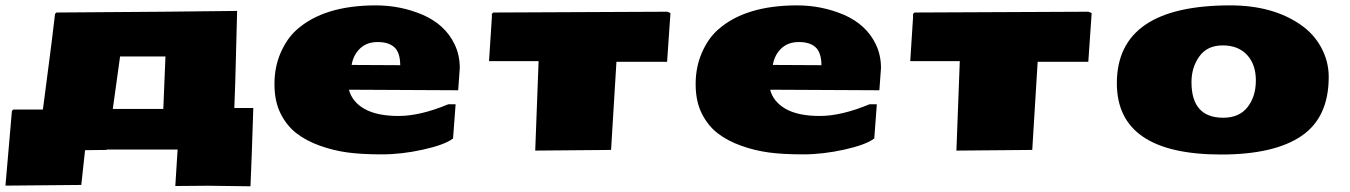

<svg xmlns="http://www.w3.org/2000/svg" viewBox="-31 -542 4893 696"><path d="M887.2 -150.4Q881.3 38.1 877 133.3L723.1 131.3L604.5 132.3L612.8 0H356V1.5L277.3 2.4L263.7 128.4L-11.2 130.9L12.2 -140.1L17.6 -145H124.5Q129.4 -184.6 143.8 -293Q158.2 -401.4 168.5 -491.7L173.8 -496.6L561 -499.5L828.6 -502.4L821.8 -244.1L818.4 -150.4ZM377.9 -147H561L568.8 -337.4H404.3Z M1419.9 -305.7Q1419.4 -351.6 1398.7 -370.6Q1377.9 -389.6 1338.1 -389.6Q1298.3 -389.6 1273.9 -366Q1249.5 -342.3 1243.7 -306.6ZM1044.4 -434.1Q1143.6 -522.5 1331.5 -522.5Q1420.9 -522.5 1501.5 -488.3Q1582 -453.1 1616.2 -382.8Q1635.7 -343.3 1635.7 -295.4L1629.9 -214.8L1233.9 -216.8Q1245.6 -172.4 1290.8 -147Q1335.9 -121.6 1414.1 -121.6Q1492.2 -121.6 1594.2 -164.1H1620.6L1611.3 -40Q1581.1 -17.1 1503.4 0.2Q1425.8 17.6 1352.8 17.6Q1279.8 17.6 1229 10.7Q1178.2 3.9 1128.4 -13.9Q1078.6 -31.7 1043.2 -59.3Q1007.8 -86.9 985.8 -131.1Q963.9 -175.3 963.9 -237.1Q963.9 -298.8 986.3 -350.6Q1008.8 -402.3 1044.4 -434.1Z M2184.1 1.5 1909.2 3.9 1921.4 -320.3H1741.7L1752 -479V-491.7L1757.3 -496.6L2388.2 -499.5L2399.4 -494.6L2387.2 -317.9H2203.6Z M2946.8 -305.7Q2946.3 -351.6 2925.5 -370.6Q2904.8 -389.6 2865 -389.6Q2825.2 -389.6 2800.8 -366Q2776.4 -342.3 2770.5 -306.6ZM2571.3 -434.1Q2670.4 -522.5 2858.4 -522.5Q2947.8 -522.5 3028.3 -488.3Q3108.9 -453.1 3143.1 -382.8Q3162.6 -343.3 3162.6 -295.4L3156.7 -214.8L2760.7 -216.8Q2772.5 -172.4 2817.6 -147Q2862.8 -121.6 2940.9 -121.6Q3019 -121.6 3121.1 -164.1H3147.5L3138.2 -40Q3107.9 -17.1 3030.3 0.2Q2952.6 17.6 2879.6 17.6Q2806.6 17.6 2755.9 10.7Q2705.1 3.9 2655.3 -13.9Q2605.5 -31.7 2570.1 -59.3Q2534.7 -86.9 2512.7 -131.1Q2490.7 -175.3 2490.7 -237.1Q2490.7 -298.8 2513.2 -350.6Q2535.6 -402.3 2571.3 -434.1Z M3710.9 1.5 3436 3.9 3448.2 -320.3H3268.6L3278.8 -479V-491.7L3284.2 -496.6L3915 -499.5L3926.3 -494.6L3914.1 -317.9H3730.5Z M4288.1 -244.1Q4288.1 -115.2 4403.3 -115.2Q4461.4 -115.2 4491.5 -153.8Q4521.5 -192.4 4521.5 -250.5Q4521.5 -308.6 4489.5 -343Q4457.5 -377.4 4401.4 -377.4Q4345.2 -377.4 4316.7 -337.6Q4288.1 -297.9 4288.1 -244.1ZM4017.6 -240.2Q4017.6 -522.5 4428.7 -522.5Q4582 -522.5 4682.6 -453.1Q4731.4 -419.9 4758.5 -369.6Q4785.6 -319.3 4785.6 -263.2Q4785.6 -116.2 4686.8 -49.1Q4587.9 18.1 4395.5 18.1Q4017.6 18.1 4017.6 -240.2Z"/></svg>

Font: Seymour One
Style: Book
Weight: 400
Designer: vernon adams
Foundry: vernon adams
Version: Version 1.000; ttfautohint (v0.93) -l 8 -r 50 -G 200 -x 0 -w